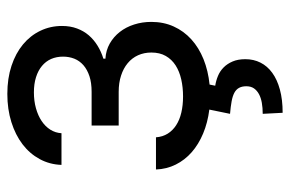

<svg xmlns="http://www.w3.org/2000/svg" viewBox="-156 -437 806 534"><g transform="rotate(-90 247.0 -170.0)"><path d="M132.1 -139.2Q133.5 -120.7 142.2 -106.7Q150.9 -92.7 165.7 -83.1Q180.4 -73.5 200.8 -68.7Q221.2 -63.9 245.7 -63.9Q271 -63.9 293.1 -68.9Q315.3 -73.9 332 -84.5Q348.7 -95.2 358.3 -111.9Q367.9 -128.6 367.9 -152Q367.9 -172.2 360.3 -189.1Q352.6 -206 338.2 -217.9Q323.9 -229.8 303.8 -236.3Q283.7 -242.9 258.5 -242.9H164.8V-318.2H258.5Q283.7 -318.2 302 -324.2Q320.3 -330.3 332.6 -340.9Q344.8 -351.6 350.7 -366.1Q356.5 -380.7 356.5 -397.7Q356.5 -415.8 350 -430.8Q343.4 -445.7 330.6 -456.3Q317.8 -467 299.4 -472.8Q280.9 -478.7 257.1 -478.7Q233.3 -478.7 212.9 -473Q192.5 -467.3 177.4 -457.2Q162.3 -447.1 153.4 -433.1Q144.5 -419 143.5 -402H55.4Q56.5 -435 71.6 -462.7Q86.6 -490.4 112.7 -510.3Q138.8 -530.2 174.5 -541.4Q210.2 -552.6 252.8 -552.6Q296.2 -552.6 331 -541Q365.8 -529.5 390.4 -509.1Q415.1 -488.6 428.4 -460.8Q441.8 -432.9 441.8 -400.6Q441.8 -377.5 434.8 -358.8Q427.9 -340.2 415.7 -326Q403.4 -311.8 386.9 -301.7Q370.4 -291.5 350.9 -285.5V-279.8Q373.9 -278.4 392.8 -267.8Q411.6 -257.1 425.1 -239.9Q438.6 -222.7 445.8 -200.1Q453.1 -177.6 453.1 -152Q453.1 -117.9 440.3 -89.8Q427.6 -61.8 404.5 -40.8Q381.4 -19.9 349.3 -6.9Q317.1 6 278.8 9.9L275.6 25.6Q289.4 27.7 302.7 33.2Q316.1 38.7 326.3 48.8Q336.6 58.9 343 73.9Q349.4 88.8 349.4 109.4Q349.4 132.5 339.8 151.5Q330.3 170.5 311.6 184.1Q293 197.8 265.1 205.4Q237.2 213.1 200.3 213.1L197.4 157.7Q214.1 157.7 228.2 155.2Q242.2 152.7 252.3 147.2Q262.4 141.7 268.3 133.2Q274.1 124.6 274.1 112.2Q274.1 100.1 269.7 92Q265.3 83.8 256 78.8Q246.8 73.9 232.2 71.2Q217.7 68.5 197.4 66.8L209.2 9.2Q172.9 4.6 142.8 -8Q112.6 -20.6 90.7 -39.8Q68.9 -58.9 56.3 -84.2Q43.7 -109.4 42.6 -139.2Z"/></g></svg>

Font: Fast_Sans
Style: Regular
Weight: 400
Designer: Rasmus Andersson
Foundry: rsms
Version: Version 3.018;git-588b23468